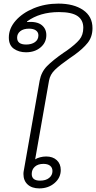

<svg xmlns="http://www.w3.org/2000/svg" viewBox="-20 -1035 533 1065"><path d="M110 -70Q110 -77 110.5 -79.5Q111 -82 111 -83L200 -588Q209 -636 241 -668.5Q273 -701 332 -742L350 -754Q399 -789 420.5 -815Q442 -841 442 -881Q442 -924 410 -946Q378 -968 307 -968Q201 -968 130 -916V-913Q184 -917 210.5 -896.5Q237 -876 237 -840Q237 -799 205 -772Q173 -745 124 -745Q85 -745 57 -764.5Q29 -784 29 -827Q29 -877 66.5 -920Q104 -963 167 -989Q230 -1015 304 -1015Q389 -1015 441 -979.5Q493 -944 493 -879Q493 -831 466.5 -797.5Q440 -764 391 -729L365 -711Q312 -674 285 -648Q258 -622 252 -588L175 -151Q185 -158 202 -162.5Q219 -167 236 -167Q273 -167 295 -146.5Q317 -126 317 -92Q317 -49 282.5 -19.5Q248 10 198 10Q157 10 133.5 -11.5Q110 -33 110 -70ZM193 -839Q193 -856 179.5 -866Q166 -876 141 -876Q110 -876 92.5 -862Q75 -848 75 -826Q75 -788 125 -788Q155 -788 174 -801.5Q193 -815 193 -839ZM271 -86Q271 -105 258 -115.5Q245 -126 221 -126Q191 -126 173.5 -110.5Q156 -95 156 -70Q156 -33 202 -33Q234 -33 252.5 -48Q271 -63 271 -86Z"/></svg>

Font: Kodchasan ExtraLight
Style: Italic
Weight: 275
Italic angle: -10°
Version: Version 1.000; ttfautohint (v1.6)